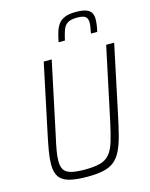

<svg xmlns="http://www.w3.org/2000/svg" viewBox="-134 -998 852 1090"><g transform="rotate(-15 292.5 -452.5)"><path d="M244 8Q176 8 135.5 -3Q95 -14 77.5 -40.5Q60 -67 60 -112Q60 -145 67.5 -190Q75 -235 88 -295L171 -688H218L128 -264Q117 -216 111 -181Q105 -146 105 -120Q105 -87 117.5 -68.5Q130 -50 159.5 -42.5Q189 -35 240 -35Q297 -35 331 -45Q365 -55 385.5 -80Q406 -105 419.5 -149.5Q433 -194 448 -264L538 -688H585L502 -295Q487 -223 473.5 -171Q460 -119 442.5 -84Q425 -49 400 -29Q375 -9 337 -0.5Q299 8 244 8ZM281 -772Q287 -803 294.5 -828.5Q302 -854 315.5 -873Q329 -892 353.5 -902.5Q378 -913 418 -913Q458 -913 479.5 -905Q501 -897 509.5 -882Q518 -867 518 -846Q518 -830 515.5 -811.5Q513 -793 508 -772H471Q475 -792 477.5 -807.5Q480 -823 480 -836Q480 -858 467.5 -869Q455 -880 418 -880Q381 -880 362 -868Q343 -856 334.5 -832Q326 -808 318 -772Z"/></g></svg>

Font: Saira SemiCondensed ExtraLight
Style: Italic
Weight: 250
Width: 4
Italic angle: -12°
Designer: Hector Gatti with collaboration of the Omnibus-Type team
Foundry: Omnibus-Type
Version: Version 1.101